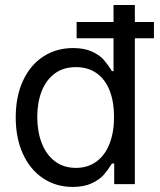

<svg xmlns="http://www.w3.org/2000/svg" viewBox="-20 -727 630 758"><path d="M42.1 -263.8Q42.1 -346.3 70.8 -408.3Q99.4 -470.3 150.9 -503.8Q202.3 -537.3 268.6 -537.3Q312.8 -537.3 342.9 -523.5Q372.9 -509.7 388.5 -492.1Q404 -474.4 418.5 -451.7Q419.5 -449.9 420.2 -448.9Q420.9 -447.9 422 -446.1H428.2V-707.2H512.4V0H430.9V-81.5H422Q420.6 -78.7 419.2 -77.3Q404.7 -53.9 388.8 -35.9Q372.9 -18 342.4 -3.5Q311.8 11 267.3 11Q201.7 11 150.6 -22.8Q99.4 -56.6 70.8 -118.8Q42.1 -180.9 42.1 -263.8ZM430.2 -265.2Q430.2 -324.6 413 -369.1Q395.7 -413.7 361.7 -437.8Q327.7 -462 279.7 -462Q230 -462 195.8 -436.5Q161.6 -410.9 144.3 -366.4Q127.1 -321.8 127.1 -265.2Q127.1 -207.9 144.7 -162.3Q162.3 -116.7 196.5 -90.5Q230.7 -64.2 279.7 -64.2Q327 -64.2 361 -89.4Q395 -114.6 412.6 -160Q430.2 -205.5 430.2 -265.2ZM282.5 -640.2H587.7V-576H282.5Z"/></svg>

Font: Pretendard Variable
Style: Regular
Weight: 400
Designer: Base glyphs from Inter by Rasmus Andersson; Hangul glyphs from Noto Sans CJK(Source Han Sans) by Jang Soo-young and Kang
Foundry: Kil Hyung-jin
Version: Version 1.100;FEAKit 1.0